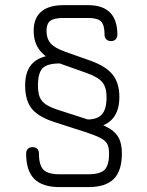

<svg xmlns="http://www.w3.org/2000/svg" viewBox="-20 -668 585 764"><path d="M455 -282Q455 -221 422.5 -189.8Q390 -158.5 326.5 -158.5Q315.5 -160 308.2 -162Q301 -164 301 -167Q301 -178 308.2 -185.2Q315.5 -192.5 326.5 -192.5Q368 -192.5 386 -213.2Q404 -234 404 -282Q404 -320.5 387 -341Q370 -361.5 323.5 -378L224.5 -413Q167.5 -432.5 140.8 -464.5Q114 -496.5 114 -546Q114 -596 144.2 -621.8Q174.5 -647.5 232.5 -647.5H330.5Q447 -647.5 447 -530Q447 -518.5 440.2 -511.5Q433.5 -504.5 421.5 -504.5Q410 -504.5 403 -511.5Q396 -518.5 396 -530Q396 -568.5 382.2 -582.5Q368.5 -596.5 330.5 -596.5H232.5Q195 -596.5 180 -585Q165 -573.5 165 -546Q165 -514 182 -495Q199 -476 241 -461.5L340 -426.5Q401.5 -404.5 428.2 -371Q455 -337.5 455 -282ZM217.5 76.5Q149 76.5 116.5 44Q84 11.5 84 -57Q84 -69 91 -75.8Q98 -82.5 109.5 -82.5Q121.5 -82.5 128.2 -75.8Q135 -69 135 -57Q135 -10.5 153 7.5Q171 25.5 217.5 25.5H331.5Q378.5 25.5 396.2 7.5Q414 -10.5 414 -57Q414 -79.5 407.8 -93.2Q401.5 -107 382.2 -117.5Q363 -128 324.5 -141L200.5 -181Q134 -202 107 -234.8Q80 -267.5 80 -328Q80 -390.5 113.8 -420.2Q147.5 -450 217.5 -450L243 -441Q243 -430 235.8 -422.8Q228.5 -415.5 217.5 -415.5Q168.5 -415.5 149.8 -396.8Q131 -378 131 -328Q131 -299.5 138 -281.8Q145 -264 163.2 -252Q181.5 -240 215 -229.5L339 -189.5Q388 -173.5 415.5 -156.8Q443 -140 454 -116.5Q465 -93 465 -57Q465 11.5 432.8 44Q400.5 76.5 331.5 76.5Z"/></svg>

Font: Jura Light
Style: Regular
Weight: 400
Version: Version 5.106